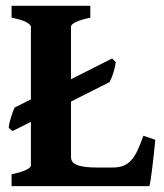

<svg xmlns="http://www.w3.org/2000/svg" viewBox="-20 -635 560 655"><path d="M509.8 -158.2Q507.8 -137.2 505.1 -112.5Q502.4 -87.9 499.8 -65.2Q497.1 -42.5 494.4 -24.9Q491.7 -7.3 489.7 0H19.5V-40.5Q52.7 -47.4 69.1 -55.4Q85.4 -63.5 85.4 -70.3V-219.2L22.9 -188L9.8 -198.7Q10.3 -207 12.7 -217Q15.1 -227.1 18.1 -236.8Q21 -246.6 24.2 -254.9Q27.3 -263.2 29.8 -268.1L85.4 -295.9V-544.4Q85.4 -550.3 70.1 -559.1Q54.7 -567.9 19.5 -574.7V-615.2H288.1V-574.7Q254.9 -567.9 238.5 -559.6Q222.2 -551.3 222.2 -544.4V-364.7L362.3 -435.5L375 -423.3Q374 -415 371.8 -405.5Q369.6 -396 366.7 -386.7Q363.8 -377.4 360.4 -369.1Q356.9 -360.8 354 -355L222.2 -288.6V-99.6Q222.2 -90.8 226.3 -84.2Q230.5 -77.6 240.7 -73Q251 -68.4 268.6 -65.9Q286.1 -63.5 313 -63.5H363.3Q385.7 -63.5 401.1 -69.6Q416.5 -75.7 428.2 -88.9Q439.9 -102.1 449.5 -122.6Q459 -143.1 469.2 -171.9Z"/></svg>

Font: Gentium Book Basic
Style: Bold
Weight: 700
Designer: J. Victor Gaultney and Annie Olsen
Foundry: SIL International
Version: Version 1.102; 2013; Maintenance release